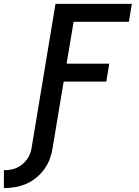

<svg xmlns="http://www.w3.org/2000/svg" viewBox="-95 -755 715 986"><path d="M-75 211V119Q-58 119 -41.5 116.5Q-25 114 -9.5 107Q6 100 20 88.5Q34 77 44 63Q54 49 60 32.5Q66 16 68 0L190 -735H582L567 -643H283L247 -428H466L451 -336H232L176 0Q172 29 162 57.5Q152 86 134.5 111Q117 136 92.5 156.5Q68 177 40 189Q12 201 -17 206Q-46 211 -75 211Z"/></svg>

Font: Iosevka Curly SmBdEx
Style: Italic
Weight: 600
Width: 7
Italic angle: -9°
Monospace: yes
Designer: Belleve Invis
Foundry: Belleve Invis
Version: Version 11.1.0; ttfautohint (v1.8.3)